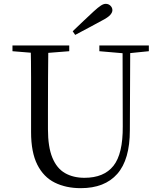

<svg xmlns="http://www.w3.org/2000/svg" viewBox="-20 -965 837 1001"><path d="M359 -802Q387 -829 415 -855.5Q443 -882 469 -906Q492 -927 506 -936Q520 -945 531 -945Q546 -945 556 -935Q566 -925 566 -912Q566 -900 554.5 -887Q543 -874 512 -858Q478 -839 442.5 -820.5Q407 -802 372 -783ZM401 16Q324 16 265.5 -13Q207 -42 174.5 -106.5Q142 -171 142 -276V-391Q142 -476 142 -560.5Q142 -645 140 -728H232Q231 -645 230.5 -561Q230 -477 230 -391V-291Q230 -199 253 -143Q276 -87 319 -62.5Q362 -38 420 -38Q522 -38 571.5 -100.5Q621 -163 620 -306L619 -728H659L657 -286Q657 -133 591.5 -58.5Q526 16 401 16ZM45 -698V-728H341V-698L201 -687H180ZM498 -698V-728H756V-698L647 -687H626Z"/></svg>

Font: Noto Serif SC ExtraLight
Style: Regular
Weight: 400
Version: Version 2.002-H1;hotconv 1.1.0;makeotfexe 2.6.0